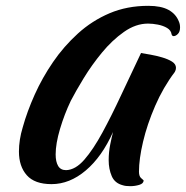

<svg xmlns="http://www.w3.org/2000/svg" viewBox="-20 -627 638 659"><path d="M427 12Q411 12 402 9Q374 2 363.5 -22.5Q353 -47 353 -77Q353 -105 358.5 -132Q364 -159 368 -174Q330 -89 274.5 -42Q219 5 157 5Q99 5 72 -25.5Q45 -56 45 -107Q45 -147 58 -190Q73 -244 99 -302Q125 -360 162 -414Q199 -468 247.5 -512Q296 -556 356 -581.5Q416 -607 489 -607Q533 -607 558.5 -593Q584 -579 594 -553Q598 -544 598 -533Q598 -518 590.5 -510.5Q583 -503 576 -503Q571 -503 569 -509Q567 -523 553.5 -531Q540 -539 522 -542.5Q504 -546 488 -546Q446 -546 405.5 -517.5Q365 -489 330 -446.5Q295 -404 267.5 -359Q240 -314 223 -281Q201 -235 186 -184.5Q171 -134 171 -97Q171 -72 179.5 -57.5Q188 -43 207 -43Q239 -44 269.5 -79Q300 -114 331.5 -172Q363 -230 396 -301Q429 -372 464 -445Q476 -443 496 -439.5Q516 -436 536.5 -430Q557 -424 570.5 -415.5Q584 -407 584 -394Q584 -387 580 -380Q540 -327 512.5 -263.5Q485 -200 471 -140.5Q457 -81 457 -38Q457 -23 463.5 -16.5Q470 -10 473 -8Q473 3 458 7.5Q443 12 427 12Z"/></svg>

Font: Praise
Style: Regular
Weight: 400
Designer: Robert E. Leuschke
Foundry: Robert E. Leuschke
Version: Version 1.100; ttfautohint (v1.8.3)